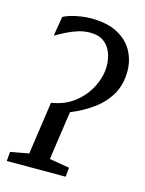

<svg xmlns="http://www.w3.org/2000/svg" viewBox="-106 -626 517 684"><g transform="rotate(15 152.0 -284.0)"><path d="M-14 0 -11 -34 56.5 -46.5 84.5 -241Q135 -248.5 170.2 -276.8Q205.5 -305 224 -343Q242.5 -381 242.5 -417Q242.5 -445.5 233.2 -468.5Q224 -491.5 205 -505Q186 -518.5 156.5 -518.5Q133.5 -518.5 112.2 -512Q91 -505.5 71 -495.5Q51 -485.5 32 -474.5L44 -546.5Q54 -552.5 71 -557.5Q88 -562.5 107.8 -565.5Q127.5 -568.5 144.5 -568.5Q206 -568.5 244.2 -547.5Q282.5 -526.5 300.5 -492.8Q318.5 -459 318.5 -419.5Q318.5 -370 297 -333.2Q275.5 -296.5 239.2 -270.2Q203 -244 158.5 -226L132.5 -46.5L206.5 -34L203 0Z"/></g></svg>

Font: Merriweather 24pt SemiCondensed Light
Style: Italic
Weight: 300
Width: 4
Italic angle: -7.8°
Designer: Eben Sorkin
Foundry: Eben Sorkin
Version: Version 2.101